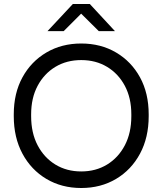

<svg xmlns="http://www.w3.org/2000/svg" viewBox="-20 -930 814 962"><path d="M387 12Q289 12 212.5 -33.5Q136 -79 92.5 -160Q49 -241 49 -348V-357Q49 -463 92.5 -542.5Q136 -622 212.5 -667Q289 -712 387 -712Q485 -712 561.5 -667Q638 -622 681.5 -542.5Q725 -463 725 -357V-348Q725 -241 681.5 -160Q638 -79 561.5 -33.5Q485 12 387 12ZM387 -71Q460 -71 516.5 -105.5Q573 -140 605.5 -202Q638 -264 638 -348V-357Q638 -439 605.5 -500Q573 -561 516.5 -595Q460 -629 387 -629Q314 -629 257.5 -595Q201 -561 168.5 -500Q136 -439 136 -357V-348Q136 -264 168.5 -202Q201 -140 257.5 -105.5Q314 -71 387 -71ZM218 -774 345 -910H430L556 -774H475L363 -885H410L299 -774Z"/></svg>

Font: SUSE
Style: Regular
Weight: 400
Designer: Rene Bieder
Foundry: SUSE
Version: Version 1.000